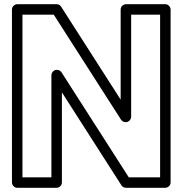

<svg xmlns="http://www.w3.org/2000/svg" viewBox="-20 -870 872 915"><path d="M225 -512V-25H87V-800H236.3L556.9 -299.5C561.6 -292.3 569.9 -288 578 -288H580C595.1 -288 605 -302.3 605 -313V-800H743V-25H593.7L273.1 -525.5C268.4 -532.7 260.1 -537 252 -537H250C234.9 -537 225 -522.7 225 -512ZM275 -429.8 558.9 13.5C563.3 20.3 571.5 25 580 25H768C778.7 25 793 15.1 793 0V-825C793 -835.7 783.1 -850 768 -850H580C569.3 -850 555 -840.1 555 -825V-395.2L271.1 -838.5C266.7 -845.3 258.5 -850 250 -850H62C51.3 -850 37 -840.1 37 -825V0C37 10.7 46.9 25 62 25H250C260.7 25 275 15.1 275 0Z"/></svg>

Font: Hussar Ekologiczny
Style: Regular
Weight: 400
Foundry: Cannot Into Space Fonts
Version: Version 0.97